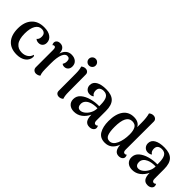

<svg xmlns="http://www.w3.org/2000/svg" viewBox="137 -1687 2655 2655"><g transform="rotate(45 1465.0 -359.5)"><path d="M39 -256Q39 -382 104 -454Q169 -526 287 -526Q372 -526 418.5 -490.5Q465 -455 465 -399Q465 -361 442.5 -338Q420 -315 384 -315Q367 -315 350.5 -320.5Q334 -326 325 -337Q355 -357 355 -408Q355 -448 334 -466.5Q313 -485 278 -485Q222 -485 189 -429.5Q156 -374 156 -273Q156 -161 198 -109Q240 -57 314 -57Q367 -57 405 -83Q443 -109 454 -154Q470 -148 470 -125Q470 -112 466 -97Q450 -44 401.5 -15.5Q353 13 282 13Q166 13 102.5 -56.5Q39 -126 39 -256Z M946 -417Q946 -379 924 -356Q902 -333 869 -333Q838 -333 824 -349Q835 -367 839 -381.5Q843 -396 843 -415Q843 -472 793 -472Q753 -472 728.5 -413.5Q704 -355 704 -238V-200Q704 -111 707 -77.5Q710 -44 722 -14Q712 -5 696 2Q680 9 659 10Q632 10 613.5 -7Q595 -24 595 -53V-391Q595 -418 588.5 -430.5Q582 -443 568 -443Q549 -443 542 -429Q529 -448 529 -467Q529 -493 548 -509.5Q567 -526 601 -526Q642 -526 666 -498Q690 -470 691 -415Q726 -526 823 -526Q878 -526 912 -497Q946 -468 946 -417Z M1031 -653Q1031 -681 1050.5 -700.5Q1070 -720 1098 -720Q1125 -720 1144.5 -700.5Q1164 -681 1164 -653Q1164 -626 1144.5 -607Q1125 -588 1098 -588Q1070 -588 1050.5 -607Q1031 -626 1031 -653ZM1173 -12Q1145 13 1110 13Q1083 13 1066 -2.5Q1049 -18 1049 -45L1048 -383Q1048 -456 1032 -503Q1062 -527 1093 -527Q1120 -527 1137.5 -511.5Q1155 -496 1155 -469L1157 -131Q1157 -53 1173 -12Z M1784 -52Q1784 -26 1761 -8Q1738 10 1702 10Q1653 10 1628 -23.5Q1603 -57 1602 -132Q1572 -67 1520 -28Q1468 11 1401 11Q1343 11 1307.5 -20.5Q1272 -52 1272 -106Q1272 -169 1320 -210Q1368 -251 1443 -272Q1518 -293 1596 -291V-316Q1596 -403 1572 -444Q1548 -485 1492 -485Q1454 -485 1430.5 -467Q1407 -449 1407 -408Q1407 -385 1416 -365Q1425 -345 1446 -335Q1436 -324 1419.5 -318.5Q1403 -313 1385 -313Q1345 -313 1320.5 -339.5Q1296 -366 1296 -404Q1296 -463 1350 -494.5Q1404 -526 1499 -526Q1607 -526 1657.5 -474.5Q1708 -423 1708 -310V-126Q1708 -73 1742 -73Q1750 -73 1758.5 -77Q1767 -81 1772 -89Q1784 -73 1784 -52ZM1599 -253Q1564 -255 1528 -249.5Q1492 -244 1466 -232Q1431 -217 1411.5 -191.5Q1392 -166 1392 -132Q1392 -102 1406.5 -82Q1421 -62 1451 -62Q1484 -62 1518.5 -88.5Q1553 -115 1576 -159Q1599 -203 1599 -253Z M2350 -49Q2350 -24 2328.5 -8Q2307 8 2274 8Q2186 8 2178 -121Q2130 13 2006 13Q1913 13 1872 -56.5Q1831 -126 1831 -235Q1831 -374 1886 -450Q1941 -526 2043 -526Q2091 -526 2124 -508Q2157 -490 2172 -457V-543Q2172 -644 2153 -707Q2181 -732 2216 -732Q2244 -732 2262 -716Q2280 -700 2280 -674L2279 -126Q2279 -74 2312 -74Q2331 -74 2338 -87Q2350 -69 2350 -49ZM2170 -314Q2170 -383 2148 -425.5Q2126 -468 2067 -468Q1948 -468 1948 -238Q1948 -146 1967 -97Q1986 -48 2037 -48Q2100 -48 2135 -126Q2170 -204 2170 -314Z M2922 -52Q2922 -26 2899 -8Q2876 10 2840 10Q2791 10 2766 -23.5Q2741 -57 2740 -132Q2710 -67 2658 -28Q2606 11 2539 11Q2481 11 2445.5 -20.5Q2410 -52 2410 -106Q2410 -169 2458 -210Q2506 -251 2581 -272Q2656 -293 2734 -291V-316Q2734 -403 2710 -444Q2686 -485 2630 -485Q2592 -485 2568.5 -467Q2545 -449 2545 -408Q2545 -385 2554 -365Q2563 -345 2584 -335Q2574 -324 2557.5 -318.5Q2541 -313 2523 -313Q2483 -313 2458.5 -339.5Q2434 -366 2434 -404Q2434 -463 2488 -494.5Q2542 -526 2637 -526Q2745 -526 2795.5 -474.5Q2846 -423 2846 -310V-126Q2846 -73 2880 -73Q2888 -73 2896.5 -77Q2905 -81 2910 -89Q2922 -73 2922 -52ZM2737 -253Q2702 -255 2666 -249.5Q2630 -244 2604 -232Q2569 -217 2549.5 -191.5Q2530 -166 2530 -132Q2530 -102 2544.5 -82Q2559 -62 2589 -62Q2622 -62 2656.5 -88.5Q2691 -115 2714 -159Q2737 -203 2737 -253Z"/></g></svg>

Font: Arima Madurai
Style: Bold
Weight: 700
Designer: Joana Correia and Natanael Gama
Foundry: NDISCOVER
Version: Version 1.019